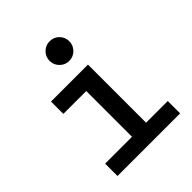

<svg xmlns="http://www.w3.org/2000/svg" viewBox="-206 -871 997 997"><g transform="rotate(-45 293.0 -372.0)"><path d="M78.1 0V-90.8H275.4V-426.8H107.4V-517.6H378.9V-90.8H538.1V0ZM323.7 -599.6Q293.9 -599.6 272.7 -620.8Q251.5 -642.1 251.5 -671.9Q251.5 -702.1 272.7 -723.1Q293.9 -744.1 323.7 -744.1Q354 -744.1 375 -723.1Q396 -702.1 396 -671.9Q396 -642.1 375 -620.8Q354 -599.6 323.7 -599.6Z"/></g></svg>

Font: Cascadia Code NF
Style: Regular
Weight: 400
Monospace: yes
Designer: Aaron Bell
Foundry: Saja Typeworks
Version: Version 2404.023; ttfautohint (v1.8.4)